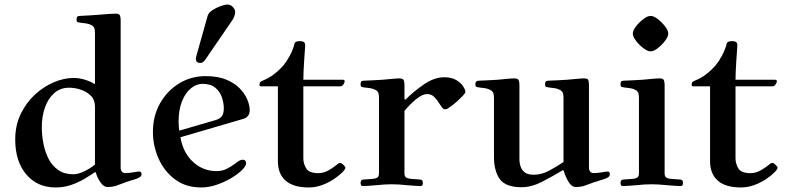

<svg xmlns="http://www.w3.org/2000/svg" viewBox="-20 -813 3469 845"><path d="M47 -199Q47 -261 71 -311Q95 -361 133.5 -396.5Q172 -432 217 -451Q262 -470 304 -470Q329 -470 354.5 -462Q380 -454 396 -443L398 -446V-668Q398 -684 394 -691.5Q390 -699 381 -703Q372 -708 358.5 -710Q345 -712 334 -713Q326 -714 321.5 -715.5Q317 -717 317 -727Q317 -736 320 -739.5Q323 -743 333 -743Q344 -743 369.5 -745Q395 -747 414 -748Q438 -750 457.5 -751.5Q477 -753 489 -753Q505 -753 508 -744.5Q511 -736 511 -725V-76Q511 -51 534 -51Q539 -51 547.5 -52Q556 -53 563 -54Q573 -56 580.5 -57Q588 -58 593 -58Q603 -58 603 -46Q603 -32 571 -23Q550 -17 532 -10.5Q514 -4 498 2Q479 10 453 10Q436 10 421.5 -11.5Q407 -33 402 -53L399 -56Q380 -43 353.5 -27Q327 -11 294.5 0.5Q262 12 225 12Q144 12 95.5 -45.5Q47 -103 47 -199ZM164 -253Q164 -218 171 -181.5Q178 -145 193.5 -114.5Q209 -84 236 -65Q263 -46 302 -46Q324 -46 351 -59Q378 -72 398 -89V-343Q398 -374 379.5 -392Q361 -410 335 -418.5Q309 -427 284 -427Q246 -427 219 -403.5Q192 -380 178 -340.5Q164 -301 164 -253Z M842 -555Q842 -560 844 -566L894 -744Q898 -757 914.5 -768Q931 -779 950.5 -786Q970 -793 980 -793Q995 -793 1005 -782Q1015 -771 1015 -760Q1015 -753 1012 -743.5Q1009 -734 1003 -725L886 -554Q881 -547 875.5 -541.5Q870 -536 861 -536Q842 -536 842 -555ZM653 -232Q653 -303 684.5 -358.5Q716 -414 768.5 -446Q821 -478 885 -478Q939 -478 976 -462.5Q1013 -447 1035.5 -423.5Q1058 -400 1068.5 -374.5Q1079 -349 1079 -328Q1079 -297 1048 -289L774 -209Q786 -140 830 -100Q874 -60 932 -60Q960 -60 980 -71Q1000 -82 1012 -91Q1025 -101 1032.5 -105.5Q1040 -110 1048 -110Q1063 -110 1063 -95Q1063 -82 1044.5 -64Q1026 -46 996.5 -28.5Q967 -11 932.5 0.5Q898 12 866 12Q797 12 749.5 -24Q702 -60 677.5 -116Q653 -172 653 -232ZM766 -277Q766 -258 769 -238L927 -284Q946 -289 955.5 -300.5Q965 -312 965 -336Q965 -360 956.5 -385Q948 -410 927.5 -427Q907 -444 871 -444Q845 -444 821 -425Q797 -406 781.5 -368.5Q766 -331 766 -277Z M1122 -439Q1122 -449 1126 -452.5Q1130 -456 1138 -459Q1186 -478 1228 -526Q1242 -543 1255.5 -568Q1269 -593 1276 -620Q1278 -628 1285 -630Q1292 -632 1302 -632Q1310 -632 1316.5 -628.5Q1323 -625 1323 -614Q1323 -608 1322.5 -601.5Q1322 -595 1321 -581Q1320 -568 1318.5 -545Q1317 -522 1316 -499Q1315 -476 1315 -462H1489Q1497 -462 1497 -455Q1497 -450 1491.5 -441.5Q1486 -433 1478 -433H1315V-116Q1315 -93 1327.5 -72Q1340 -51 1381 -51Q1404 -51 1424.5 -62.5Q1445 -74 1457 -84Q1463 -89 1468 -92.5Q1473 -96 1477 -96Q1483 -96 1491.5 -87.5Q1500 -79 1500 -75Q1500 -68 1486 -54Q1472 -40 1449 -24.5Q1426 -9 1397.5 1.5Q1369 12 1339 12Q1271 12 1237 -18Q1203 -48 1203 -104V-433H1129Q1122 -433 1122 -439Z M1567 -8Q1567 -23 1581 -23L1623 -26Q1633 -27 1640.5 -31.5Q1648 -36 1648 -50V-383Q1648 -399 1644 -406.5Q1640 -414 1631 -418Q1622 -423 1608.5 -425Q1595 -427 1584 -428Q1576 -429 1571.5 -430.5Q1567 -432 1567 -442Q1567 -451 1570 -454.5Q1573 -458 1583 -458Q1594 -458 1619 -459.5Q1644 -461 1663 -462Q1687 -464 1706.5 -466Q1726 -468 1738 -468Q1754 -468 1757 -459.5Q1760 -451 1760 -440V-377L1764 -374Q1802 -412 1847 -442.5Q1892 -473 1935 -473Q1967 -473 1987.5 -461Q2008 -449 2018 -433.5Q2028 -418 2028 -409Q2028 -403 2017.5 -392Q2007 -381 1993 -368Q1977 -354 1962 -343Q1947 -332 1940 -332Q1932 -332 1927 -338Q1922 -344 1915 -355Q1905 -372 1892 -385.5Q1879 -399 1860 -399Q1839 -399 1812.5 -377.5Q1786 -356 1760 -325V-50Q1760 -36 1768 -31.5Q1776 -27 1786 -26L1828 -23Q1841 -23 1841 -8Q1841 6 1831 6Q1821 6 1803.5 4.5Q1786 3 1771 2Q1754 0 1736 -1Q1718 -2 1704 -2Q1690 -2 1672 -1Q1654 0 1637 2Q1622 3 1604.5 4.5Q1587 6 1577 6Q1567 6 1567 -8Z M2072 -442Q2072 -458 2089 -458Q2100 -458 2125 -459.5Q2150 -461 2169 -462Q2193 -464 2212.5 -466Q2232 -468 2244 -468Q2260 -468 2263 -459.5Q2266 -451 2266 -440V-109Q2266 -96 2271 -80.5Q2276 -65 2289.5 -54.5Q2303 -44 2329 -44Q2364 -44 2398 -62.5Q2432 -81 2460 -100V-383Q2460 -399 2456 -406.5Q2452 -414 2443 -418Q2434 -423 2420.5 -425Q2407 -427 2396 -428Q2388 -429 2383.5 -430.5Q2379 -432 2379 -442Q2379 -451 2382 -454.5Q2385 -458 2395 -458Q2406 -458 2431 -459.5Q2456 -461 2475 -462Q2499 -464 2519 -466Q2539 -468 2551 -468Q2567 -468 2569.5 -459.5Q2572 -451 2572 -440V-76Q2572 -51 2595 -51Q2600 -51 2609 -52Q2618 -53 2625 -54Q2635 -56 2642.5 -57Q2650 -58 2655 -58Q2664 -58 2664 -46Q2664 -31 2633 -23Q2612 -17 2593.5 -10.5Q2575 -4 2559 2Q2540 10 2514 10Q2495 10 2481 -14.5Q2467 -39 2461 -62L2457 -64Q2414 -38 2366.5 -13.5Q2319 11 2276 11Q2205 11 2179.5 -25Q2154 -61 2154 -122V-383Q2154 -399 2149.5 -406.5Q2145 -414 2136 -418Q2127 -423 2113.5 -425Q2100 -427 2089 -428Q2081 -429 2076.5 -430.5Q2072 -432 2072 -442Z M2765 -665Q2765 -679 2779 -697Q2793 -715 2811.5 -729Q2830 -743 2843 -743Q2857 -743 2875 -729Q2893 -715 2907 -697Q2921 -679 2921 -665Q2921 -652 2907 -633.5Q2893 -615 2875 -601Q2857 -587 2843 -587Q2830 -587 2811.5 -601Q2793 -615 2779 -633.5Q2765 -652 2765 -665ZM2711 -8Q2711 -23 2725 -23L2767 -26Q2777 -27 2784.5 -31.5Q2792 -36 2792 -50V-383Q2792 -399 2788 -406.5Q2784 -414 2775 -418Q2766 -423 2752.5 -425Q2739 -427 2728 -428Q2720 -429 2715.5 -430.5Q2711 -432 2711 -442Q2711 -451 2714 -454.5Q2717 -458 2727 -458Q2738 -458 2763 -459.5Q2788 -461 2807 -462Q2831 -464 2851 -466Q2871 -468 2883 -468Q2899 -468 2902 -459.5Q2905 -451 2905 -440V-50Q2905 -36 2912.5 -31.5Q2920 -27 2930 -26L2972 -23Q2986 -23 2986 -8Q2986 6 2975 6Q2965 6 2947.5 4.5Q2930 3 2915 2Q2898 0 2880 -1Q2862 -2 2848 -2Q2834 -2 2816 -1Q2798 0 2781 2Q2766 3 2748.5 4.5Q2731 6 2721 6Q2711 6 2711 -8Z M3024 -439Q3024 -449 3028 -452.5Q3032 -456 3040 -459Q3088 -478 3130 -526Q3144 -543 3157.5 -568Q3171 -593 3178 -620Q3180 -628 3187 -630Q3194 -632 3204 -632Q3212 -632 3218.5 -628.5Q3225 -625 3225 -614Q3225 -608 3224.5 -601.5Q3224 -595 3223 -581Q3222 -568 3220.5 -545Q3219 -522 3218 -499Q3217 -476 3217 -462H3391Q3399 -462 3399 -455Q3399 -450 3393.5 -441.5Q3388 -433 3380 -433H3217V-116Q3217 -93 3229.5 -72Q3242 -51 3283 -51Q3306 -51 3326.5 -62.5Q3347 -74 3359 -84Q3365 -89 3370 -92.5Q3375 -96 3379 -96Q3385 -96 3393.5 -87.5Q3402 -79 3402 -75Q3402 -68 3388 -54Q3374 -40 3351 -24.5Q3328 -9 3299.5 1.5Q3271 12 3241 12Q3173 12 3139 -18Q3105 -48 3105 -104V-433H3031Q3024 -433 3024 -439Z"/></svg>

Font: Monomakh
Style: Regular
Weight: 400
Version: Version 1.200; ttfautohint (v1.8.4.7-5d5b)